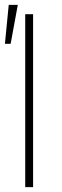

<svg xmlns="http://www.w3.org/2000/svg" viewBox="-23 -765 252 785"><path d="M112.3 0H80.1V-707H112.3ZM12.7 -745.1H49.8L20.5 -585.9H-2.9Z"/></svg>

Font: Pretendard GOV Thin
Style: Regular
Weight: 100
Designer: Base glyphs from Inter by Rasmus Andersson; Hangeul glyphs from Noto Sans CJK(Source Han Sans) by Jang Soo-young and Kan
Foundry: Kil Hyung-jin
Version: Version 1.309